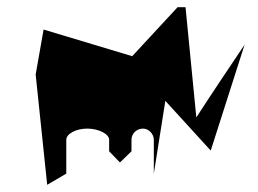

<svg xmlns="http://www.w3.org/2000/svg" viewBox="-20 -732 716 533"><path d="M79 -525 111 -219 164 -250V-344C164 -360 190 -375 222 -375C254 -375 283 -360 283 -344V-312L313 -281L345 -312V-344C345 -361 359 -375 377 -375C393 -375 407 -360 407 -344V-250L439 -452L565 -314L659 -608C614 -541 569 -474 525 -406L495 -712H473L347 -576L101 -650Z"/></svg>

Font: bitstorm
Style: ultext
Weight: 400
Version: Version 0.2